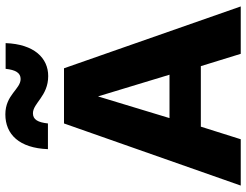

<svg xmlns="http://www.w3.org/2000/svg" viewBox="-121 -798 919 717"><g transform="rotate(-90 338.5 -439.5)"><path d="M536 -878H440C436 -841 425 -822 402 -822C364 -822 343 -879 270 -879C195 -879 144 -827 140 -720H236C240 -757 250 -776 274 -776C312 -776 338 -719 413 -719C480 -719 532 -771 536 -878ZM673 0 442 -660H236L4 0H177L224 -149H450L496 0ZM256 -266 337 -533 418 -266Z"/></g></svg>

Font: Work Sans
Style: Bold
Weight: 700
Designer: Wei Huang
Foundry: Wei Huang
Version: Version 2.012